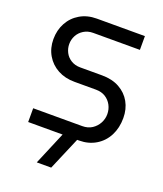

<svg xmlns="http://www.w3.org/2000/svg" viewBox="-161 -805 948 1114"><g transform="rotate(20 313.0 -248.5)"><path d="M73 0V-85H376Q411 -85 436 -101.5Q461 -118 475 -144Q489 -170 489 -199Q489 -229 475.5 -254.5Q462 -280 437.5 -295.5Q413 -311 378 -311H246Q187 -311 142 -335.5Q97 -360 71.5 -403.5Q46 -447 46 -502Q46 -558 70.5 -603Q95 -648 139.5 -674Q184 -700 242 -700H539V-615H251Q218 -615 193 -599.5Q168 -584 155 -559.5Q142 -535 142 -507Q142 -480 154.5 -455.5Q167 -431 191.5 -416Q216 -401 248 -401H383Q446 -401 491 -376Q536 -351 560 -308Q584 -265 584 -210Q584 -149 559.5 -101.5Q535 -54 490 -27Q445 0 387 0ZM200 203 294 -20H384L289 203Z"/></g></svg>

Font: MuseoModerno Thin
Style: Regular
Weight: 400
Version: Version 1.003